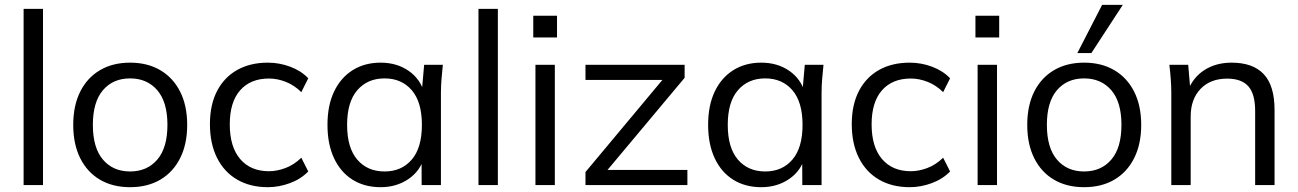

<svg xmlns="http://www.w3.org/2000/svg" viewBox="-20 -773 5420 802"><path d="M78.6 0V-736H159.6V0Z M523.4 8.9Q450.7 8.9 397.4 -22.5Q344.1 -54 315 -112.4Q285.9 -170.8 285.9 -251.3Q285.9 -331.9 315 -390.1Q344.1 -448.3 397.5 -479.8Q450.9 -511.3 523.5 -511.3Q596.1 -511.3 649.6 -479.8Q703.1 -448.3 732.5 -390.1Q761.9 -331.8 761.9 -251.3Q761.9 -170.9 732.5 -112.5Q703.1 -54 649.7 -22.5Q596.2 8.9 523.4 8.9ZM523.4 -56.8Q594.6 -56.8 637 -106.3Q679.4 -155.7 679.4 -251.4Q679.4 -347.1 636.9 -396.3Q594.4 -445.5 523.3 -445.5Q452.2 -445.5 410 -396.3Q367.9 -347.1 367.9 -251.4Q367.9 -155.7 410 -106.3Q452.1 -56.8 523.4 -56.8Z M1098.9 8.9Q1025.2 8.9 970.6 -22.8Q916.1 -54.5 886.5 -113.8Q856.9 -173 856.9 -254.5Q856.9 -335.9 887 -393.4Q917.1 -450.9 971.4 -481.1Q1025.7 -511.3 1098.9 -511.3Q1147.3 -511.3 1192.7 -494.2Q1238.1 -477.1 1267.6 -446L1238.6 -388.1Q1208.9 -417.4 1173.6 -431.2Q1138.2 -445 1103.6 -445Q1026.5 -445 983.2 -395.9Q939.8 -346.7 939.8 -253.5Q939.8 -159.7 983.2 -108.7Q1026.5 -57.8 1103.6 -57.8Q1136.7 -57.8 1172.3 -71.1Q1207.9 -84.4 1238.6 -114.2L1267.6 -56.8Q1237.1 -25.2 1191.2 -8.1Q1145.3 8.9 1098.9 8.9Z M1569.9 8.9Q1502.8 8.9 1452.8 -22.3Q1402.8 -53.5 1375.4 -112Q1347.9 -170.5 1347.9 -251.4Q1347.9 -332.9 1375.6 -390.8Q1403.4 -448.8 1453.4 -480.1Q1503.4 -511.3 1569.9 -511.3Q1637.6 -511.3 1687.2 -476.9Q1736.7 -442.5 1752.7 -383.1H1741.2L1751.7 -502.3H1829.8Q1826.8 -472.9 1824.3 -443.6Q1821.8 -414.2 1821.8 -385.9V0H1741.3L1740.8 -118.3H1752.3Q1736.3 -59.4 1686.2 -25.2Q1636.1 8.9 1569.9 8.9ZM1586.3 -56.8Q1657.5 -56.8 1699.9 -106.3Q1742.3 -155.7 1742.3 -251.4Q1742.3 -347.1 1699.9 -396.3Q1657.5 -445.5 1586.3 -445.5Q1515.1 -445.5 1472.5 -396.3Q1429.9 -347.1 1429.9 -251.4Q1429.9 -155.7 1472.3 -106.3Q1514.7 -56.8 1586.3 -56.8Z M1978.6 0V-736H2059.6V0Z M2216.6 0V-502.3H2297.6V0ZM2207.5 -616.4V-707.2H2306.7V-616.4Z M2425.6 0V-54.4L2764.4 -460.1L2764.9 -439.1H2425.6V-502.3H2839.7V-447.9L2498.5 -40.3L2497.5 -63.3H2851.3V0Z M3159.9 8.9Q3092.8 8.9 3042.8 -22.3Q2992.8 -53.5 2965.4 -112Q2937.9 -170.5 2937.9 -251.4Q2937.9 -332.9 2965.6 -390.8Q2993.4 -448.8 3043.4 -480.1Q3093.4 -511.3 3159.9 -511.3Q3227.6 -511.3 3277.2 -476.9Q3326.7 -442.5 3342.7 -383.1H3331.2L3341.7 -502.3H3419.8Q3416.8 -472.9 3414.3 -443.6Q3411.8 -414.2 3411.8 -385.9V0H3331.3L3330.8 -118.3H3342.3Q3326.3 -59.4 3276.2 -25.2Q3226.1 8.9 3159.9 8.9ZM3176.3 -56.8Q3247.5 -56.8 3289.9 -106.3Q3332.3 -155.7 3332.3 -251.4Q3332.3 -347.1 3289.9 -396.3Q3247.5 -445.5 3176.3 -445.5Q3105.1 -445.5 3062.5 -396.3Q3019.9 -347.1 3019.9 -251.4Q3019.9 -155.7 3062.3 -106.3Q3104.7 -56.8 3176.3 -56.8Z M3779.9 8.9Q3706.2 8.9 3651.6 -22.8Q3597.1 -54.5 3567.5 -113.8Q3537.9 -173 3537.9 -254.5Q3537.9 -335.9 3568 -393.4Q3598.1 -450.9 3652.4 -481.1Q3706.7 -511.3 3779.9 -511.3Q3828.3 -511.3 3873.7 -494.2Q3919.1 -477.1 3948.6 -446L3919.6 -388.1Q3889.9 -417.4 3854.6 -431.2Q3819.2 -445 3784.6 -445Q3707.5 -445 3664.2 -395.9Q3620.8 -346.7 3620.8 -253.5Q3620.8 -159.7 3664.2 -108.7Q3707.5 -57.8 3784.6 -57.8Q3817.7 -57.8 3853.3 -71.1Q3888.9 -84.4 3919.6 -114.2L3948.6 -56.8Q3918.1 -25.2 3872.2 -8.1Q3826.3 8.9 3779.9 8.9Z M4063.6 0V-502.3H4144.6V0ZM4054.5 -616.4V-707.2H4153.7V-616.4Z M4508.4 8.9Q4435.7 8.9 4382.4 -22.5Q4329.1 -54 4300 -112.4Q4270.9 -170.8 4270.9 -251.3Q4270.9 -331.9 4300 -390.1Q4329.1 -448.3 4382.5 -479.8Q4435.9 -511.3 4508.5 -511.3Q4581.1 -511.3 4634.6 -479.8Q4688.1 -448.3 4717.5 -390.1Q4746.9 -331.8 4746.9 -251.3Q4746.9 -170.9 4717.5 -112.5Q4688.1 -54 4634.7 -22.5Q4581.2 8.9 4508.4 8.9ZM4508.4 -56.8Q4579.6 -56.8 4622 -106.3Q4664.4 -155.7 4664.4 -251.4Q4664.4 -347.1 4621.9 -396.3Q4579.4 -445.5 4508.3 -445.5Q4437.2 -445.5 4395 -396.3Q4352.9 -347.1 4352.9 -251.4Q4352.9 -155.7 4395 -106.3Q4437.1 -56.8 4508.4 -56.8ZM4480.1 -551.3 4583.7 -752.8H4670.1L4538.7 -551.3Z M4872.6 0V-385.9Q4872.6 -414.2 4870.3 -443.6Q4868.1 -472.9 4864.6 -502.3H4943.2L4952.7 -391.7H4940.7Q4963.1 -450 5011.4 -480.7Q5059.7 -511.3 5124.4 -511.3Q5213.4 -511.3 5258.6 -463.4Q5303.9 -415.5 5303.9 -313.8V0H5222.9V-308.8Q5222.9 -380.4 5194.4 -412.5Q5165.8 -444.6 5106.1 -444.6Q5035.9 -444.6 4994.8 -401.7Q4953.6 -358.8 4953.6 -286.6V0Z"/></svg>

Font: Mulish ExtraLight
Style: Regular
Weight: 200
Designer: Vernon Adams
Foundry: Vernon Adams
Version: Version 3.603